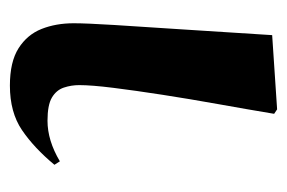

<svg xmlns="http://www.w3.org/2000/svg" viewBox="-116 -450 580 388"><g transform="rotate(90 174.0 -256.0)"><path d="M153 14Q105 14 77.5 -3.5Q50 -21 38.5 -50Q27 -79 27 -115Q27 -140 30.5 -197Q34 -254 39.5 -336Q45 -418 51 -516L201 -526L210 -520Q201 -466 190.5 -407.5Q180 -349 171.5 -294Q163 -239 157.5 -195Q152 -151 152 -126Q152 -110 157 -95Q162 -80 177 -71Q192 -62 224 -62Q264 -62 306 -87L313 -76Q279 -35 243 -10.5Q207 14 153 14Z"/></g></svg>

Font: Literata 72pt
Style: Bold Italic
Weight: 700
Italic angle: -2°
Designer: Latin by Veronika Burian and Jose Scaglione. Greek by Irene Vlachou. Cyrillic by Vera Evstafieva
Foundry: TypeTogether
Version: Version 3.002